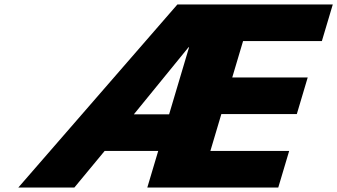

<svg xmlns="http://www.w3.org/2000/svg" viewBox="-20 -845 1519 865"><path d="M451.5 -165H692.8L643.6 0H1233.6L1282.8 -165H927.8L977.2 -331H1317.2L1366.3 -496H1026.3L1075.1 -660H1430.1L1479.3 -825H779.3L62.4 0H314.9ZM741.9 -330H583.1L829.3 -632H831.8Z"/></svg>

Font: Hussar
Style: BdOblThree
Weight: 700
Foundry: Cannot Into Space Fonts
Version: Version 2.00